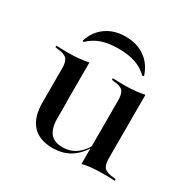

<svg xmlns="http://www.w3.org/2000/svg" viewBox="-143 -755 903 907"><g transform="rotate(30 308.0 -301.5)"><path d="M204 -415.3V-207.3H106.5V-337.1Q106.5 -372.6 92.7 -387.1Q79 -401.6 41.9 -404.8L29 -406.5V-415.3Q50.8 -414.5 63.7 -414.1Q76.6 -413.7 92.7 -413.7Q125 -413.7 152.8 -416.5Q180.6 -419.4 204 -424.2ZM204.8 -207.3V-121Q204.8 -66.1 226.6 -39.9Q248.4 -13.7 293.5 -13.7Q339.5 -13.7 373.4 -41.5Q407.3 -69.4 434.7 -129L436.3 -122.6Q406.5 -54 362.1 -20.6Q317.7 12.9 254.8 12.9Q181.5 12.9 144 -28.6Q106.5 -70.2 106.5 -149.2V-207.3ZM411.3 0V-207.3H509.7V-78.2Q509.7 -42.7 523.4 -28.2Q537.1 -13.7 573.4 -10.5L587.1 -8.9V0Q565.3 -1.6 552.4 -1.6Q539.5 -1.6 523.4 -1.6Q491.1 -1.6 463.3 0.8Q435.5 3.2 411.3 9.7ZM509.7 -415.3V-207.3H411.3V-337.9Q411.3 -372.6 398.4 -387.5Q385.5 -402.4 350 -404.8L337.1 -406.5V-415.3Q358.9 -414.5 371.4 -414.1Q383.9 -413.7 399.2 -413.7Q430.6 -413.7 458.5 -416.5Q486.3 -419.4 509.7 -424.2ZM291.9 -616.1Q354.8 -616.1 398.4 -585.1Q441.9 -554 459.7 -497.6L452.4 -494.4Q422.6 -523.4 384.7 -536.7Q346.8 -550 291.9 -550Q237.9 -550 199.6 -536.7Q161.3 -523.4 131.5 -494.4L125 -497.6Q142.7 -554 186.7 -585.1Q230.6 -616.1 291.9 -616.1Z"/></g></svg>

Font: Playfair 144pt SemiExpanded SemiBold
Style: Regular
Weight: 600
Width: 6
Designer: Claus Eggers Sørensen
Foundry: Claus Eggers Sørensen
Version: Version 2.203